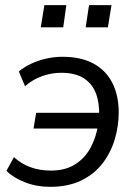

<svg xmlns="http://www.w3.org/2000/svg" viewBox="-20 -715 530 744"><path d="M174 9Q122 9 77 -8.5Q32 -26 5 -53L34 -106Q61 -81 97 -67.5Q133 -54 177 -54Q234 -54 272.5 -79Q311 -104 332 -144.5Q353 -185 360 -231L368 -217H110L120 -278H374L364 -265Q366 -315 352 -352.5Q338 -390 305 -411.5Q272 -433 217 -433Q181 -433 144.5 -420.5Q108 -408 77 -381L53 -438Q73 -455 100.5 -468Q128 -481 159.5 -488Q191 -495 221 -495Q295 -495 343.5 -468Q392 -441 416 -392.5Q440 -344 440 -280Q440 -226 424.5 -174.5Q409 -123 377 -81.5Q345 -40 294.5 -15.5Q244 9 174 9ZM312 -609 325 -695H412L398 -609ZM138 -609 152 -695H237L225 -609Z"/></svg>

Font: Nunito Sans 12pt
Style: Italic
Weight: 400
Italic angle: -9°
Designer: Vernon Adams
Foundry: Vernon Adams
Version: Version 3.101;gftools[0.9.27]